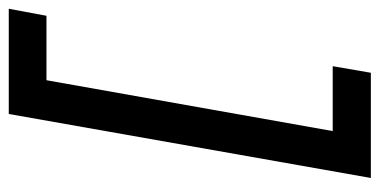

<svg xmlns="http://www.w3.org/2000/svg" viewBox="-234 -522 866 438"><g transform="rotate(-90 199.0 -303.0)"><path d="M12 110H252L267 23H119L235 -630H382L398 -716H158Z"/></g></svg>

Font: Uncut Sans Medium
Style: Italic
Weight: 500
Italic angle: -10°
Designer: Kasper Nordkvist
Foundry: Uncut Type
Version: Version 1.111;FEAKit 1.0